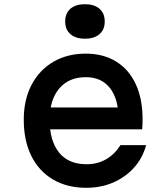

<svg xmlns="http://www.w3.org/2000/svg" viewBox="-20 -876 790 913"><path d="M192 -365H585L544 -307Q544 -404 503.5 -456.5Q463 -509 388 -509Q307 -509 261.5 -455Q216 -401 216 -307Q216 -206 261 -150.5Q306 -95 392 -95Q444 -95 485 -119Q526 -143 553 -186H675Q658 -124 617 -78.5Q576 -33 518 -8Q460 17 390 17Q299 17 232 -22.5Q165 -62 129 -134.5Q93 -207 93 -307Q93 -402 130 -472.5Q167 -543 233.5 -582Q300 -621 388 -621Q471 -621 532 -583.5Q593 -546 625.5 -476Q658 -406 658 -308Q658 -296 657.5 -284Q657 -272 656 -261H192ZM384 -692Q340 -692 315 -713.5Q290 -735 290 -774Q290 -813 315 -834.5Q340 -856 384 -856Q428 -856 453 -834.5Q478 -813 478 -774Q478 -735 453 -713.5Q428 -692 384 -692Z"/></svg>

Font: Martian Mono SemiExpanded Medium
Style: Regular
Weight: 500
Width: 6
Designer: Roman Shamin
Foundry: Evil Martians
Version: Version 1.000